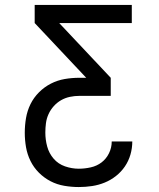

<svg xmlns="http://www.w3.org/2000/svg" viewBox="-20 -540 640 775"><path d="M298 215Q269 215 239.5 210Q210 205 184 191.5Q158 178 137 157Q116 136 103 109.5Q90 83 85 54Q80 25 80 -4Q80 -34 85 -63.5Q90 -93 103 -119.5Q116 -146 137.5 -167.5Q159 -189 185.5 -202.5Q212 -216 241 -221Q270 -226 300 -226H328L120 -447V-520H512V-447H219L427 -226V-153H300Q281 -153 262 -149Q243 -145 226.5 -135.5Q210 -126 197 -111.5Q184 -97 176 -79.5Q168 -62 165.5 -43Q163 -24 163 -5Q163 24 170.5 51.5Q178 79 196.5 100.5Q215 122 242.5 131.5Q270 141 298 141Q322 141 346.5 135.5Q371 130 390 115.5Q409 101 420 78.5Q431 56 431 31H514Q514 58 506.5 84Q499 110 484 132Q469 154 448 170.5Q427 187 402.5 197Q378 207 351.5 211Q325 215 298 215Z"/></svg>

Font: Iosevka Custom Extended
Style: Regular
Weight: 400
Width: 7
Monospace: yes
Designer: Belleve Invis
Foundry: Belleve Invis
Version: Version 11.2.4; ttfautohint (v1.8.4)